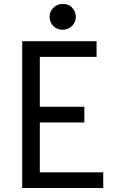

<svg xmlns="http://www.w3.org/2000/svg" viewBox="-20 -938 626 958"><path d="M293 -918.5Q321.8 -918.5 338.9 -900.9Q358.4 -880.9 358.4 -854Q358.4 -827.1 338.9 -808.1Q319.8 -789.6 293 -789.6Q265.1 -789.6 247.1 -807.1Q227.5 -826.2 227.5 -854Q227.5 -881.8 247.1 -900.1Q266.6 -918.5 293 -918.5ZM90.8 0V-732.4H461.9V-654.3H178.7V-405.3H400.9V-327.1H178.7V-78.1H495.1V0Z"/></svg>

Font: Consola Mono
Style: Book
Weight: 400
Monospace: yes
Version: Version 2.001